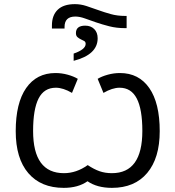

<svg xmlns="http://www.w3.org/2000/svg" viewBox="-20 -898 848 928"><path d="M521 10Q449 10 403 -22Q358 10 288 10Q178 10 117 -61Q56 -132 56 -264Q56 -400 106.5 -472.5Q157 -545 248 -545Q278 -545 307 -537Q336 -529 356 -517L328 -449Q285 -474 250 -474Q193 -474 166.5 -422Q140 -370 140 -265Q140 -61 289 -61Q349 -61 404 -100Q434 -80 461 -70.5Q488 -61 521 -61Q668 -61 668 -265Q668 -370 641 -422Q614 -474 558 -474Q523 -474 480 -449L452 -517Q472 -529 501 -537Q530 -545 560 -545Q651 -545 701.5 -472.5Q752 -400 752 -264Q752 -134 691.5 -62Q631 10 521 10ZM592 -821V-762H584Q543 -762 508 -771Q473 -780 444 -790Q415 -800 390 -809Q365 -818 344 -818Q292 -818 292 -768V-760H231V-775Q231 -824 259 -851Q287 -878 342 -878Q370 -878 397.5 -869Q425 -860 454 -849.5Q483 -839 515 -830Q547 -821 585 -821ZM452 -713Q452 -634 336 -604V-639Q394 -659 394 -686Q394 -696 386.5 -700Q379 -704 370.5 -708Q362 -712 354.5 -718.5Q347 -725 347 -738Q347 -774 392 -774Q419 -774 435.5 -757.5Q452 -741 452 -713Z"/></svg>

Font: Stephens Clock
Style: Regular
Weight: 400
Designer: Peter Wiegel (catfonts.de) with slight modifications by DT1.org
Version: Version 0.9.1